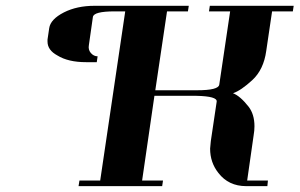

<svg xmlns="http://www.w3.org/2000/svg" viewBox="-20 -635 1022 655"><path d="M142.1 -493.2V-500L147.9 -539.1Q152.3 -569.3 198.2 -592.8Q242.7 -615.2 301.8 -615.2H624L621.1 -596.2H549.8L509.8 -327.1H652.8Q725.1 -327.1 728 -346.2L765.1 -596.2H692.9L695.8 -615.2H981.9L979 -596.2H908.2L888.2 -460.9Q879.4 -397.5 840.8 -361.8Q802.2 -326.2 774.9 -316.9Q799.3 -307.6 828.1 -271Q848.1 -245.1 848.1 -204.1Q848.1 -189.5 845.2 -172.9L823.2 -19H894L892.1 0H819.8Q759.8 0 725.1 -44.9Q696.8 -80.6 696.8 -127.9Q696.8 -131.8 699.2 -153.8L719.2 -288.1Q722.2 -306.6 649.9 -308.1H506.8L464.8 -19H536.1L533.2 0H248L251 -19H321.8L407.2 -596.2H371.1Q299.8 -596.2 296.9 -577.1L283.2 -481Q280.3 -465.3 290 -454.1Q299.8 -442.9 313 -442.9L310.1 -422.9H273.9Q212.4 -422.9 175.8 -445.8Q142.1 -463.9 142.1 -493.2Z"/></svg>

Font: Hjet
Style: Italic
Weight: 400
Designer: T. Christopher White
Version: Version 1.2